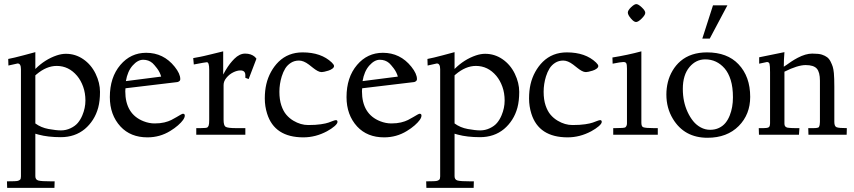

<svg xmlns="http://www.w3.org/2000/svg" viewBox="-20 -656 4161 935"><path d="M65.9 -346.9 21 -336.9 20 -368.9Q46.4 -373.8 95.1 -386.8Q143.8 -399.9 152.1 -402.1V-320.1Q198.7 -366.7 256.3 -386.2Q279.8 -394 301 -394Q347.4 -394 385.7 -367.6Q424.1 -341.1 445.6 -296.8Q467 -252.4 467 -208.5Q467 -164.6 458.3 -132Q449.5 -99.4 432.7 -73.2Q416 -47.1 393.1 -27.8Q345 12 275.9 12Q213.6 12 167.5 -0.5L152.1 -4.9V201.9Q152.1 219 166.5 223Q180.9 227.1 231 227.1H246.1L245.1 259H14.9L13.9 227.1Q60.1 227.1 67.5 224.5Q75 221.9 77.9 218.8Q82 214.6 82 202.9V-319.1Q82 -346.9 65.9 -346.9ZM152.1 -54.9Q179.2 -34.7 216.3 -27.8Q253.4 -21 277.3 -21Q301.3 -21 323.6 -31.5Q345.9 -42 359.1 -57.7Q372.3 -73.5 380.9 -94.2Q396 -129.9 396 -166.4Q396 -202.9 385 -233.6Q374 -264.4 355.5 -286.6Q314.7 -335 256.1 -335Q206.3 -335 157.7 -293.9Q152.3 -289.3 152.1 -289.1Z M591.1 -226.1 590.1 -211.9Q590.1 -100.3 679.4 -65.4Q706.3 -54.9 733.2 -54.9Q760 -54.9 780.3 -59.8Q800.5 -64.7 814.3 -71.7Q828.1 -78.6 839.1 -85.4Q866.2 -102.1 870.8 -102.1Q879.9 -102.1 879.9 -93Q879.9 -84 871.6 -72Q863.3 -60.1 846.7 -45.5Q830.1 -31 808.8 -18.1Q758.5 12.9 698 12.9Q615.7 12.9 566.7 -40Q514.9 -96.4 514.9 -183.1Q514.9 -279.5 566.2 -339.8Q616.5 -398.9 691.9 -398.9Q776.4 -398.9 830.6 -331.1Q857.9 -296.9 857.9 -271Q857.9 -263.9 852.2 -260Q846.4 -256.1 842 -256.1ZM593 -261 764.9 -283Q758.5 -305.2 744.4 -323.6Q730.2 -342 722.4 -348.9Q703.6 -365 677.2 -365Q650.9 -365 626 -337Q601.1 -309.1 593 -261Z M998.8 -316.9Q998.8 -353 987.3 -353Q981 -353 923.8 -342L920.9 -373Q929.4 -374.8 939.7 -376.6Q950 -378.4 954.6 -379.3Q959.2 -380.1 972.8 -383.2Q986.3 -386.2 1007.7 -391.5Q1029.1 -396.7 1066.9 -406V-293Q1066.9 -293.9 1078.1 -313Q1089.4 -332 1099.7 -345.3Q1110.1 -358.6 1121.1 -369.6Q1146.5 -395 1173.8 -395Q1203.1 -395 1221.4 -378.9Q1224.6 -376.2 1228.8 -370.1L1190.9 -271L1174.8 -277.1V-290Q1174.8 -313 1150.9 -313Q1134.5 -313 1115.6 -303.6Q1096.7 -294.2 1082.8 -277.3Q1068.8 -260.5 1068.8 -241.9V-73Q1068.8 -44.7 1078.6 -38.6Q1088.4 -32 1131.8 -32H1174.8V0H935.8V-32H954.8Q986.6 -32 990.5 -35.9Q994.4 -39.8 996.3 -45.2Q998.8 -51.8 998.8 -73Z M1336.4 -355Q1383.3 -400.9 1453.6 -400.9Q1544.2 -400.9 1595.7 -351.6Q1606.7 -341.1 1606.7 -334.4Q1606.7 -327.6 1598.4 -321.5Q1590.1 -315.4 1579.1 -312Q1555.9 -304.9 1546.4 -304.9Q1536.9 -304.9 1526.4 -310.7Q1515.9 -316.4 1505.5 -324.7Q1495.1 -333 1484.4 -341.3Q1458.3 -361.1 1436 -361.1Q1413.8 -361.1 1396.6 -350.1Q1379.4 -339.1 1369.1 -322.5Q1358.9 -305.9 1352.1 -284.2Q1340.6 -247.1 1340.6 -209Q1340.6 -170.9 1350 -142.8Q1359.4 -114.7 1374.3 -97.3Q1389.2 -79.8 1408.9 -68.1Q1444.3 -47.1 1481.1 -47.1Q1517.8 -47.1 1542.8 -50.9Q1567.9 -54.7 1580 -59.1Q1592 -63.5 1601.8 -67.3Q1611.6 -71 1615.7 -71Q1623.5 -71 1623.5 -62.5Q1623.5 -54 1609 -41.4Q1594.5 -28.8 1572 -16.6Q1516.8 12.9 1457.5 12.9Q1316.9 12.9 1280.8 -102.5Q1269.5 -138.2 1269.5 -176.4Q1269.5 -214.6 1276.9 -246.1Q1284.2 -277.6 1299.6 -305.7Q1314.9 -333.7 1336.4 -355Z M1743.7 -226.1 1742.7 -211.9Q1742.7 -100.3 1832 -65.4Q1858.9 -54.9 1885.7 -54.9Q1912.6 -54.9 1932.9 -59.8Q1953.1 -64.7 1966.9 -71.7Q1980.7 -78.6 1991.7 -85.4Q2018.8 -102.1 2023.4 -102.1Q2032.5 -102.1 2032.5 -93Q2032.5 -84 2024.2 -72Q2015.9 -60.1 1999.3 -45.5Q1982.7 -31 1961.4 -18.1Q1911.1 12.9 1850.6 12.9Q1768.3 12.9 1719.2 -40Q1667.5 -96.4 1667.5 -183.1Q1667.5 -279.5 1718.8 -339.8Q1769 -398.9 1844.5 -398.9Q1929 -398.9 1983.2 -331.1Q2010.5 -296.9 2010.5 -271Q2010.5 -263.9 2004.8 -260Q1999 -256.1 1994.6 -256.1ZM1745.6 -261 1917.5 -283Q1911.1 -305.2 1897 -323.6Q1882.8 -342 1875 -348.9Q1856.2 -365 1829.8 -365Q1803.5 -365 1778.6 -337Q1753.7 -309.1 1745.6 -261Z M2107.4 -346.9 2062.5 -336.9 2061.5 -368.9Q2087.9 -373.8 2136.6 -386.8Q2185.3 -399.9 2193.6 -402.1V-320.1Q2240.2 -366.7 2297.9 -386.2Q2321.3 -394 2342.5 -394Q2388.9 -394 2427.2 -367.6Q2465.6 -341.1 2487.1 -296.8Q2508.5 -252.4 2508.5 -208.5Q2508.5 -164.6 2499.8 -132Q2491 -99.4 2474.2 -73.2Q2457.5 -47.1 2434.6 -27.8Q2386.5 12 2317.4 12Q2255.1 12 2209 -0.5L2193.6 -4.9V201.9Q2193.6 219 2208 223Q2222.4 227.1 2272.5 227.1H2287.6L2286.6 259H2056.4L2055.4 227.1Q2101.6 227.1 2109 224.5Q2116.5 221.9 2119.4 218.8Q2123.5 214.6 2123.5 202.9V-319.1Q2123.5 -346.9 2107.4 -346.9ZM2193.6 -54.9Q2220.7 -34.7 2257.8 -27.8Q2294.9 -21 2318.8 -21Q2342.8 -21 2365.1 -31.5Q2387.5 -42 2400.6 -57.7Q2413.8 -73.5 2422.4 -94.2Q2437.5 -129.9 2437.5 -166.4Q2437.5 -202.9 2426.5 -233.6Q2415.5 -264.4 2397 -286.6Q2356.2 -335 2297.6 -335Q2247.8 -335 2199.2 -293.9Q2193.8 -289.3 2193.6 -289.1Z M2623.3 -355Q2670.2 -400.9 2740.5 -400.9Q2831.1 -400.9 2882.6 -351.6Q2893.6 -341.1 2893.6 -334.4Q2893.6 -327.6 2885.3 -321.5Q2877 -315.4 2866 -312Q2842.8 -304.9 2833.3 -304.9Q2823.7 -304.9 2813.2 -310.7Q2802.7 -316.4 2792.4 -324.7Q2782 -333 2771.2 -341.3Q2745.1 -361.1 2722.9 -361.1Q2700.7 -361.1 2683.5 -350.1Q2666.3 -339.1 2656 -322.5Q2645.8 -305.9 2638.9 -284.2Q2627.4 -247.1 2627.4 -209Q2627.4 -170.9 2636.8 -142.8Q2646.2 -114.7 2661.1 -97.3Q2676 -79.8 2695.8 -68.1Q2731.2 -47.1 2767.9 -47.1Q2804.7 -47.1 2829.7 -50.9Q2854.7 -54.7 2866.8 -59.1Q2878.9 -63.5 2888.7 -67.3Q2898.4 -71 2902.6 -71Q2910.4 -71 2910.4 -62.5Q2910.4 -54 2895.9 -41.4Q2881.3 -28.8 2858.9 -16.6Q2803.7 12.9 2744.4 12.9Q2603.8 12.9 2567.6 -102.5Q2556.4 -138.2 2556.4 -176.4Q2556.4 -214.6 2563.7 -246.1Q2571 -277.6 2586.4 -305.7Q2601.8 -333.7 2623.3 -355Z M2962.4 -376Q3036.6 -387.9 3103.3 -406V-59.1Q3103.3 -40 3112.1 -36.6Q3123.5 -32 3165.3 -32H3183.3V0H2966.3V-32H2975.3Q3021 -32 3025.6 -36.1Q3033.2 -43.2 3033.2 -54.9V-322Q3033.2 -341.1 3030 -347.5Q3026.9 -354 3015.6 -354Q3004.4 -354 2963.4 -345.9ZM3077.4 -548.8Q3066.9 -548.8 3052.1 -566.3Q3037.4 -583.7 3037.4 -594.7Q3037.4 -605.7 3053.2 -620.8Q3069.1 -636 3078.7 -636Q3088.4 -636 3105.3 -620.1Q3122.3 -604.2 3122.3 -593.6Q3122.3 -583 3105.1 -565.9Q3087.9 -548.8 3077.4 -548.8Z M3400.1 -468 3452.1 -629.9H3522.2L3436.3 -468ZM3225.1 -195.6Q3225.1 -226.8 3232.4 -256.3Q3239.7 -285.9 3255.5 -312.4Q3271.2 -338.9 3293.9 -358.4Q3343.8 -400.9 3423.1 -400.9Q3521.5 -400.9 3576.2 -343.3Q3633.3 -283.4 3633.3 -184.1Q3633.3 -98.9 3577.6 -42.5Q3520.5 14.9 3425.3 14.9Q3312.5 14.9 3256.8 -77.4Q3225.1 -129.9 3225.1 -195.6ZM3305.2 -223.1Q3305.2 -191.4 3311 -163.5Q3316.9 -135.5 3328.5 -110.5Q3340.1 -85.4 3355.8 -66Q3371.6 -46.6 3392.9 -35.3Q3414.3 -23.9 3438.2 -23.9Q3462.2 -23.9 3481.2 -33Q3500.2 -42 3512.8 -57.4Q3525.4 -72.8 3533.7 -93.8Q3549.3 -132.8 3549.3 -181.9Q3549.3 -231 3538.5 -266Q3527.6 -301 3508.8 -322.8Q3470.2 -366.9 3414.3 -366.9Q3369.4 -366.9 3337.9 -329.8Q3305.2 -291 3305.2 -223.1Z M3800 -306.9V-55.7Q3800 -43.2 3805.4 -39.1Q3810.8 -34.9 3814.5 -34.4Q3818.1 -33.9 3825.2 -33.2Q3834.2 -32 3859.9 -32H3873L3870.8 0H3676L3675 -32Q3687.5 -32 3696.5 -32Q3705.6 -32 3711.1 -32.8Q3716.6 -33.7 3719.1 -34.2Q3721.7 -34.7 3724.2 -37.1Q3726.8 -39.6 3727.7 -41Q3728.5 -42.5 3729.2 -47.2Q3730 -52 3730 -55.2V-304Q3730 -335.9 3727.4 -345Q3724.9 -354 3714.8 -354Q3712.2 -354 3677 -345.9V-377L3800 -402.1Q3796.9 -363.3 3796.9 -331.1Q3800.3 -332.5 3810.7 -340.2Q3821 -347.9 3834.4 -356.7Q3847.7 -365.5 3864.5 -374.5Q3903.6 -395 3935.5 -395Q3967.5 -395 3982.8 -389.9Q3998 -384.8 4007.9 -377.3Q4017.8 -369.9 4024.8 -356.1Q4031.7 -342.3 4035.3 -330.9Q4038.8 -319.6 4040.8 -300Q4043 -275.4 4043 -233.9V-62Q4043 -40.8 4054.1 -36.4Q4065.2 -32 4104 -32L4103 0H3917L3916 -32H3939Q3965.1 -32 3968 -37.4Q3972.9 -46.4 3972.9 -62V-262.9Q3972.9 -304.7 3957.6 -321.9Q3942.4 -339.1 3903.4 -339.1Q3864.5 -339.1 3800 -306.9Z"/></svg>

Font: Linden Hill
Style: Regular
Weight: 400
Version: Version 1.202